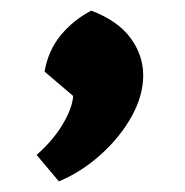

<svg xmlns="http://www.w3.org/2000/svg" viewBox="-20 -201 348 362"><path d="M91 141 49 91Q79 65 97.5 34.5Q116 4 118 -20L64 -66Q71 -106 94.5 -134.5Q118 -163 152 -181Q202 -162 226 -129.5Q250 -97 250 -59Q250 -21 228.5 18Q207 57 170.5 90Q134 123 91 141Z"/></svg>

Font: Eczar
Style: Bold
Weight: 700
Designer: Vaibhav Singh
Foundry: Rosetta Type Foundry
Version: Version 2.000